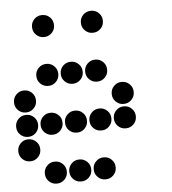

<svg xmlns="http://www.w3.org/2000/svg" viewBox="-51 -742 701 783"><g transform="rotate(-5 300.0 -350.0)"><path d="M149 -695Q131 -695 118 -682Q105 -669 105 -651V-649Q105 -631 118 -618Q131 -605 149 -605H151Q169 -605 182 -618Q195 -631 195 -649V-651Q195 -669 182 -682Q169 -695 151 -695ZM349 -695Q331 -695 318 -682Q305 -669 305 -651V-649Q305 -631 318 -618Q331 -605 349 -605H351Q369 -605 382 -618Q395 -631 395 -649V-651Q395 -669 382 -682Q369 -695 351 -695ZM149 -495Q131 -495 118 -482Q105 -469 105 -451V-449Q105 -431 118 -418Q131 -405 149 -405H151Q169 -405 182 -418Q195 -431 195 -449V-451Q195 -469 182 -482Q169 -495 151 -495ZM249 -495Q231 -495 218 -482Q205 -469 205 -451V-449Q205 -431 218 -418Q231 -405 249 -405H251Q269 -405 282 -418Q295 -431 295 -449V-451Q295 -469 282 -482Q269 -495 251 -495ZM349 -495Q331 -495 318 -482Q305 -469 305 -451V-449Q305 -431 318 -418Q331 -405 349 -405H351Q369 -405 382 -418Q395 -431 395 -449V-451Q395 -469 382 -482Q369 -495 351 -495ZM49 -395Q31 -395 18 -382Q5 -369 5 -351V-349Q5 -331 18 -318Q31 -305 49 -305H51Q69 -305 82 -318Q95 -331 95 -349V-351Q95 -369 82 -382Q69 -395 51 -395ZM449 -395Q431 -395 418 -382Q405 -369 405 -351V-349Q405 -331 418 -318Q431 -305 449 -305H451Q469 -305 482 -318Q495 -331 495 -349V-351Q495 -369 482 -382Q469 -395 451 -395ZM49 -295Q31 -295 18 -282Q5 -269 5 -251V-249Q5 -231 18 -218Q31 -205 49 -205H51Q69 -205 82 -218Q95 -231 95 -249V-251Q95 -269 82 -282Q69 -295 51 -295ZM149 -295Q131 -295 118 -282Q105 -269 105 -251V-249Q105 -231 118 -218Q131 -205 149 -205H151Q169 -205 182 -218Q195 -231 195 -249V-251Q195 -269 182 -282Q169 -295 151 -295ZM249 -295Q231 -295 218 -282Q205 -269 205 -251V-249Q205 -231 218 -218Q231 -205 249 -205H251Q269 -205 282 -218Q295 -231 295 -249V-251Q295 -269 282 -282Q269 -295 251 -295ZM349 -295Q331 -295 318 -282Q305 -269 305 -251V-249Q305 -231 318 -218Q331 -205 349 -205H351Q369 -205 382 -218Q395 -231 395 -249V-251Q395 -269 382 -282Q369 -295 351 -295ZM449 -295Q431 -295 418 -282Q405 -269 405 -251V-249Q405 -231 418 -218Q431 -205 449 -205H451Q469 -205 482 -218Q495 -231 495 -249V-251Q495 -269 482 -282Q469 -295 451 -295ZM49 -195Q31 -195 18 -182Q5 -169 5 -151V-149Q5 -131 18 -118Q31 -105 49 -105H51Q69 -105 82 -118Q95 -131 95 -149V-151Q95 -169 82 -182Q69 -195 51 -195ZM149 -95Q131 -95 118 -82Q105 -69 105 -51V-49Q105 -31 118 -18Q131 -5 149 -5H151Q169 -5 182 -18Q195 -31 195 -49V-51Q195 -69 182 -82Q169 -95 151 -95ZM249 -95Q231 -95 218 -82Q205 -69 205 -51V-49Q205 -31 218 -18Q231 -5 249 -5H251Q269 -5 282 -18Q295 -31 295 -49V-51Q295 -69 282 -82Q269 -95 251 -95ZM349 -95Q331 -95 318 -82Q305 -69 305 -51V-49Q305 -31 318 -18Q331 -5 349 -5H351Q369 -5 382 -18Q395 -31 395 -49V-51Q395 -69 382 -82Q369 -95 351 -95Z"/></g></svg>

Font: Doto Rounded Black
Style: Regular
Weight: 900
Monospace: yes
Version: Version 1.000